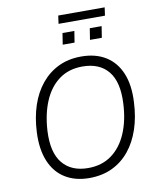

<svg xmlns="http://www.w3.org/2000/svg" viewBox="-105 -1076 955 1165"><g transform="rotate(-10 373.0 -494.0)"><path d="M351 8Q264 8 202 -30.5Q140 -69 109.5 -143Q79 -217 84 -321Q88 -411 113 -485.5Q138 -560 182.5 -614Q227 -668 288.5 -697.5Q350 -727 428 -727Q517 -727 579 -688.5Q641 -650 671.5 -576.5Q702 -503 696 -398Q692 -308 667 -233.5Q642 -159 598 -105Q554 -51 492 -21.5Q430 8 351 8ZM354 -53Q439 -53 499 -97Q559 -141 592.5 -219.5Q626 -298 631 -401Q638 -534 584 -600Q530 -666 425 -666Q341 -666 281.5 -622.5Q222 -579 188.5 -500.5Q155 -422 149 -318Q142 -185 196.5 -119Q251 -53 354 -53ZM328 -946 335 -996H621L614 -946ZM331 -817 342 -887H415L404 -817ZM499 -817 510 -887H583L572 -817Z"/></g></svg>

Font: Nunitoga
Style: Light Italic
Weight: 300
Italic angle: -9°
Designer: Vernon Adams
Foundry: Vernon Adams
Version: Version 1.0